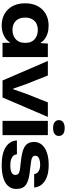

<svg xmlns="http://www.w3.org/2000/svg" viewBox="723 -1498 785 2271"><g transform="rotate(90 1115.5 -362.5)"><path d="M282 10Q223 10 174.5 -9.5Q126 -29 91 -65.5Q56 -102 37.5 -153Q19 -204 19 -268Q19 -353 52 -415Q85 -477 144.5 -511Q204 -545 282 -545Q334 -545 373 -533Q412 -521 440 -500.5Q468 -480 483 -452H490L495 -536H655V0H486V-86H480Q455 -42 401.5 -16Q348 10 282 10ZM334 -118Q381 -118 415.5 -136.5Q450 -155 468 -186.5Q486 -218 486 -256V-282Q486 -320 468 -350.5Q450 -381 415.5 -399Q381 -417 334 -417Q291 -417 258 -400Q225 -383 206.5 -349.5Q188 -316 188 -268Q188 -220 206 -186.5Q224 -153 257 -135.5Q290 -118 334 -118Z M932 0 701 -536H873L976 -276L1028 -127H1036L1088 -276L1191 -536H1363L1133 0Z M1410 0V-536H1578V0ZM1494 -598Q1447 -598 1424 -617Q1401 -636 1401 -666Q1401 -701 1426.5 -718Q1452 -735 1494 -735Q1542 -735 1565 -716.5Q1588 -698 1588 -666Q1588 -632 1562.5 -615Q1537 -598 1494 -598Z M1930 10Q1861 10 1808 -2.5Q1755 -15 1719 -38.5Q1683 -62 1663 -95Q1643 -128 1641 -170H1805Q1808 -144 1823 -127Q1838 -110 1866 -101Q1894 -92 1935 -92Q1989 -92 2019 -106Q2049 -120 2049 -151Q2049 -174 2037.5 -185.5Q2026 -197 1998 -203Q1970 -209 1920 -213Q1826 -222 1768.5 -239Q1711 -256 1685 -288Q1659 -320 1659 -373Q1659 -426 1691 -464.5Q1723 -503 1784.5 -524.5Q1846 -546 1932 -546Q2010 -546 2067.5 -526Q2125 -506 2159 -468Q2193 -430 2198 -374H2039Q2036 -398 2022 -413.5Q2008 -429 1984.5 -437Q1961 -445 1931 -445Q1883 -445 1852.5 -431Q1822 -417 1822 -387Q1822 -367 1835.5 -356Q1849 -345 1878.5 -339.5Q1908 -334 1956 -329Q2051 -321 2108 -303.5Q2165 -286 2190 -253Q2215 -220 2215 -161Q2215 -110 2184 -71Q2153 -32 2090 -11Q2027 10 1930 10Z"/></g></svg>

Font: Mona Sans Expanded
Style: Bold
Weight: 700
Width: 7
Designer: Deni Anggara
Foundry: GitHub
Version: Version 2.000